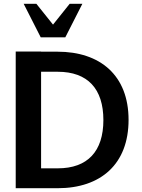

<svg xmlns="http://www.w3.org/2000/svg" viewBox="-20 -994 752 1014"><path d="M285 -615C443 -615 526 -525 526 -360C526 -195 443 -105 285 -105H197V-615ZM284 0C513 0 659 -128 659 -361C659 -597 508 -721 284 -721H197V-722H63V0ZM325 -797 415 -974H348L260 -864L172 -974H105L195 -797Z"/></svg>

Font: Perun SemiBold
Style: Regular
Weight: 600
Foundry: Copyright (c) Stefan Peev, Context Ltd, 2016
Version: Version 1.089